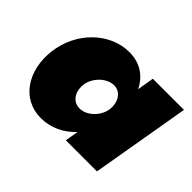

<svg xmlns="http://www.w3.org/2000/svg" viewBox="-105 -651 841 841"><g transform="rotate(45 315.5 -230.5)"><path d="M40 -231C24 -98 95 9 213 9C275 9 329 -18 370 -62L359 0H552L631 -460H438L425 -382C399 -435 352 -470 283 -470C165 -470 57 -369 40 -231ZM242 -230C250 -276 294 -321 341 -320C383 -318 405 -276 399 -231C391 -182 345 -139 301 -141C256 -142 235 -187 242 -230Z"/></g></svg>

Font: Jost* Black
Style: Italic
Weight: 900
Italic angle: -10°
Version: Version 3.7